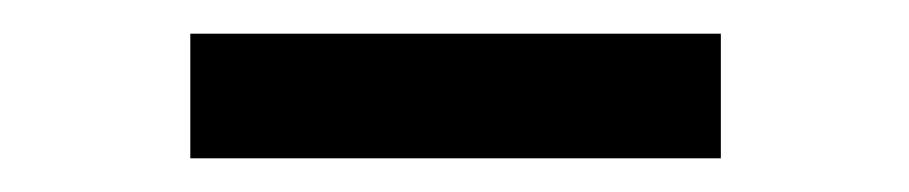

<svg xmlns="http://www.w3.org/2000/svg" viewBox="-20 -710 540 114"><path d="M93 -616V-690H408V-616Z"/></svg>

Font: Nunito Sans 12pt ExtraLight
Style: Regular
Weight: 200
Designer: Vernon Adams
Foundry: Vernon Adams
Version: Version 3.101;gftools[0.9.27]